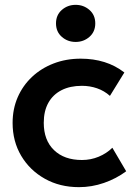

<svg xmlns="http://www.w3.org/2000/svg" viewBox="-20 -757 562 792"><path d="M306 15Q226.5 15 164.8 -19.8Q103 -54.5 67.5 -114.2Q32 -174 32 -250Q32 -307.5 53 -355.8Q74 -404 112 -439.8Q150 -475.5 201.2 -495.2Q252.5 -515 313 -515Q365.5 -515 410.5 -501Q455.5 -487 493 -458L433.5 -361.5Q410 -382.5 380.2 -392.8Q350.5 -403 318 -403Q269 -403 233.8 -385Q198.5 -367 179.5 -333Q160.5 -299 160.5 -250.5Q160.5 -178.5 202.8 -137.8Q245 -97 318 -97Q354.5 -97 387 -110.5Q419.5 -124 443.5 -147.5L500.5 -50.5Q459.5 -20 409 -2.5Q358.5 15 306 15ZM292 -584Q259 -584 235 -605Q211 -626 211 -660.5Q211 -695 235 -716Q259 -737 292 -737Q325 -737 349 -716Q373 -695 373 -660.5Q373 -626 349 -605Q325 -584 292 -584Z"/></svg>

Font: Geologica Cursive Medium
Style: Regular
Weight: 500
Designer: Sindre Bremnes, Frode Helland
Foundry: Monokrom Skriftforlag AS
Version: Version 1.010;gftools[0.9.28]